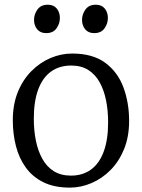

<svg xmlns="http://www.w3.org/2000/svg" viewBox="-20 -802 615 832"><path d="M35.5 -281Q35.5 -349.5 57.2 -403Q79 -456.5 116 -493.8Q153 -531 198.8 -550.5Q244.5 -570 292.5 -570Q382 -570 436.2 -529.8Q490.5 -489.5 515 -423Q539.5 -356.5 539.5 -278Q539.5 -210 517.8 -156.2Q496 -102.5 459 -65.2Q422 -28 376.2 -8.5Q330.5 11 282.5 11Q215.5 11 168.2 -12.2Q121 -35.5 91.8 -76Q62.5 -116.5 49 -169.2Q35.5 -222 35.5 -281ZM287.5 -41Q338 -41 374 -67Q410 -93 429.2 -144.5Q448.5 -196 448.5 -272Q448.5 -321.5 439.8 -366Q431 -410.5 412.2 -444.8Q393.5 -479 363 -498.5Q332.5 -518 288.5 -518Q237.5 -518 201.2 -492Q165 -466 145.8 -414.8Q126.5 -363.5 126.5 -287Q126.5 -237 135.5 -192.5Q144.5 -148 163.5 -113.8Q182.5 -79.5 213.2 -60.2Q244 -41 287.5 -41ZM179.5 -658.5Q155 -658.5 141.2 -675Q127.5 -691.5 127.5 -716Q127.5 -740.5 142.5 -761Q157.5 -781.5 186.5 -781.5H187.5Q212.5 -781.5 226 -765Q239.5 -748.5 239.5 -724Q239.5 -699.5 224.8 -679Q210 -658.5 180.5 -658.5ZM387.5 -658.5Q363 -658.5 349.2 -675Q335.5 -691.5 335.5 -716Q335.5 -740.5 350.5 -761Q365.5 -781.5 394.5 -781.5H395.5Q420.5 -781.5 434 -765Q447.5 -748.5 447.5 -724Q447.5 -699.5 432.8 -679Q418 -658.5 388.5 -658.5Z"/></svg>

Font: Merriweather Light 18pt Light
Style: Regular
Weight: 300
Version: Version 2.100